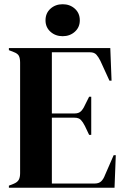

<svg xmlns="http://www.w3.org/2000/svg" viewBox="-20 -887 595 907"><path d="M22 0V-10L45 -19Q62 -26 68.5 -37.5Q75 -49 75 -69V-591Q75 -611 69.5 -622.5Q64 -634 45 -641L22 -650V-660H501L507 -506H497L454 -600Q445 -618 435 -629Q425 -640 405 -640H225V-351H332Q352 -351 362.5 -361.5Q373 -372 381 -390L401 -430H411V-250H401L381 -292Q372 -310 362 -320.5Q352 -331 332 -331H225V-20H427Q447 -20 458 -30.5Q469 -41 476 -60L517 -154H527L521 0ZM276 -716Q242 -716 218.5 -737Q195 -758 195 -791Q195 -825 218.5 -846Q242 -867 276 -867Q310 -867 333.5 -846Q357 -825 357 -791Q357 -758 333.5 -737Q310 -716 276 -716Z"/></svg>

Font: DeepMind Serif Display
Style: Regular
Weight: 400
Designer: Frank Grießhammer / Modifications: Colophon Foundry
Foundry: Colophon Foundry
Version: Version 5.003; ttfautohint (v1.8.2)